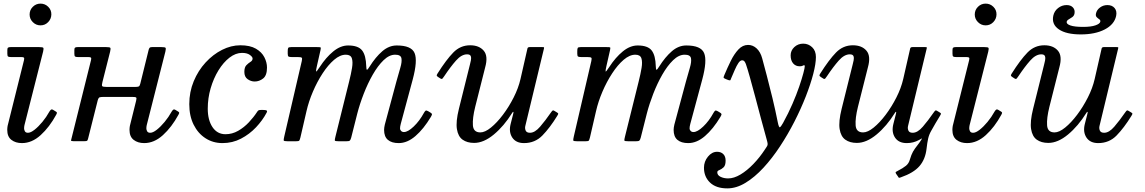

<svg xmlns="http://www.w3.org/2000/svg" viewBox="-20 -780 6324 1060"><path d="M143.5 -700Q143.5 -725 161.2 -742.5Q179 -760 203.5 -760Q228.5 -760 246.2 -742.5Q264 -725 263.5 -700Q263 -675.5 245.8 -657.8Q228.5 -640 203.5 -640Q179 -640 161.2 -657.8Q143.5 -675.5 143.5 -700ZM218 -495 115 -89Q114 -85 113.5 -80Q113 -75 113 -71Q113 -63 117.5 -55Q122 -47 134.5 -47Q149.5 -47 170.8 -63.8Q192 -80.5 214 -107Q236 -133.5 252.5 -163.5Q256.5 -170.5 261.2 -174.2Q266 -178 274 -173L285.5 -166Q292 -162.5 293.8 -159.2Q295.5 -156 290.5 -147Q253 -78 204.5 -34Q156 10 101 10Q66 10 43 -7.8Q20 -25.5 20 -63Q20 -67 20.5 -73.8Q21 -80.5 22 -85L112.5 -448Q115 -459 112 -462Q109 -465 96.5 -465H40.5Q28 -465 24.2 -468.2Q20.5 -471.5 20.5 -484V-504Q20.5 -514.5 24.8 -517.2Q29 -520 38.5 -520H196.5Q216 -520 219 -516Q222 -512 218 -495Z M893 -495 790 -89Q789 -85 788.5 -80Q788 -75 788 -71Q788 -63 792.5 -55Q797 -47 809.5 -47Q824.5 -47 845.8 -63.8Q867 -80.5 889 -107Q911 -133.5 927.5 -163.5Q931.5 -170.5 936.2 -174.2Q941 -178 949 -173L960.5 -166Q967 -162.5 968.8 -159.2Q970.5 -156 965.5 -147Q928 -78 879.5 -34Q831 10 776 10Q741 10 718 -7.8Q695 -25.5 695 -63Q695 -67 695.5 -73.8Q696 -80.5 697 -85L731.5 -224Q735.5 -239 731.2 -242Q727 -245 708 -245H555Q537 -245 530.2 -242.8Q523.5 -240.5 519.5 -226L466.5 -15.5Q464 -5.5 461.2 -3Q458.5 -0.5 445.5 -0.5H385.5Q371 -0.5 372.2 -5.2Q373.5 -10 376 -20.5L482.5 -448Q485 -459 482 -462Q479 -465 466.5 -465H410.5Q398 -465 394.2 -468.2Q390.5 -471.5 390.5 -484V-504Q390.5 -514.5 394.8 -517.2Q399 -520 408.5 -520H566.5Q586 -520 589 -516Q592 -512 588 -495L545.5 -327Q541 -309.5 544 -304.8Q547 -300 570 -300H725Q741 -300 746.2 -302.8Q751.5 -305.5 754.5 -318L800.5 -504Q802 -511 805.5 -515.5Q809 -520 818.5 -520H871.5Q891 -520 894 -516Q897 -512 893 -495Z M1454 -407Q1454 -363.5 1432.8 -346.8Q1411.5 -330 1386 -330Q1365.5 -330 1347.2 -342.8Q1329 -355.5 1329 -383Q1329 -408.5 1340.2 -420Q1351.5 -431.5 1363 -438.5Q1374.5 -445.5 1374.5 -457Q1374.5 -466 1359.2 -477Q1344 -488 1316 -488Q1281 -488 1247.2 -462Q1213.5 -436 1186.2 -391.8Q1159 -347.5 1143 -292.8Q1127 -238 1127 -180Q1127 -117 1153.2 -78Q1179.5 -39 1225 -39Q1262 -39 1294.8 -57.8Q1327.5 -76.5 1354 -104.8Q1380.5 -133 1399 -161.5Q1403 -168 1406.8 -170.5Q1410.5 -173 1421.5 -173H1432Q1447 -173 1452 -170Q1457 -167 1451.5 -157Q1429.5 -115.5 1393.5 -77.2Q1357.5 -39 1310.5 -14.5Q1263.5 10 1208.5 10Q1156 10 1114.5 -16.8Q1073 -43.5 1049 -91.8Q1025 -140 1025 -205Q1025 -272.5 1049.5 -331.5Q1074 -390.5 1115 -435Q1156 -479.5 1206 -504.8Q1256 -530 1307 -530Q1360.5 -530 1392.8 -511.2Q1425 -492.5 1439.5 -464Q1454 -435.5 1454 -407Z M1587.5 -520H1730.5Q1746.5 -520 1749.5 -518.5Q1752.5 -517 1749.5 -503.5L1729.5 -415.5Q1724 -391.5 1725 -386Q1726 -380.5 1745.5 -410.5Q1779.5 -463 1819.8 -496Q1860 -529 1902 -529Q1957.5 -529 1979 -501.8Q2000.5 -474.5 2002 -413.5Q2002.5 -395 2006 -394.8Q2009.5 -394.5 2021 -413Q2053.5 -465 2090.5 -497Q2127.5 -529 2170.5 -529Q2251 -529 2268.8 -487.2Q2286.5 -445.5 2258.5 -341L2192.5 -96Q2188.5 -81 2188.5 -71Q2188.5 -63 2194.5 -57Q2200.5 -51 2210 -51Q2232 -51 2264 -81.5Q2296 -112 2320 -156Q2325 -165 2329.2 -168.5Q2333.5 -172 2343 -166.5L2354 -160Q2363 -155 2364.5 -150.8Q2366 -146.5 2359 -135Q2318.5 -67.5 2273.5 -28.8Q2228.5 10 2181 10Q2142.5 10 2121.5 -7.8Q2100.5 -25.5 2100.5 -63Q2100.5 -67 2101.5 -76.2Q2102.5 -85.5 2104.5 -92L2168.5 -330Q2180 -372 2190 -405.5Q2200 -439 2196.2 -458.5Q2192.5 -478 2161.5 -478Q2129 -478 2097.5 -447.5Q2066 -417 2038 -368Q2010 -319 1988 -262.2Q1966 -205.5 1952.5 -153L1919 -20.5Q1915.5 -7.5 1911.2 -3.8Q1907 0 1890.5 0H1852.5Q1829.5 0 1828.5 -4.2Q1827.5 -8.5 1832 -26L1907.5 -330Q1918 -371.5 1923.5 -405Q1929 -438.5 1922.5 -458.2Q1916 -478 1889 -478Q1857.5 -478 1824.5 -449.8Q1791.5 -421.5 1761.2 -375.2Q1731 -329 1707.5 -274Q1684 -219 1672 -166L1638.5 -21Q1635 -7 1632 -3.5Q1629 0 1611.5 0H1569.5Q1547 0 1546.2 -4.8Q1545.5 -9.5 1549.5 -27L1646 -442.5Q1649.5 -457.5 1646 -461.2Q1642.5 -465 1623.5 -465H1590.5Q1577.5 -465 1573 -467.8Q1568.5 -470.5 1568.5 -483.5V-497.5Q1568.5 -511 1571.2 -515.5Q1574 -520 1587.5 -520Z M2395.5 -374Q2443.5 -450 2482.5 -490Q2521.5 -530 2575.5 -530Q2625 -530 2650.5 -500.2Q2676 -470.5 2658.5 -408L2603.5 -190Q2588 -127.5 2590.8 -88.2Q2593.5 -49 2632 -49Q2657.5 -49 2690.5 -75.8Q2723.5 -102.5 2756.5 -146.2Q2789.5 -190 2815.8 -241.8Q2842 -293.5 2853.5 -343.5L2892 -512.5Q2894 -520 2904 -520H2974.5Q2982 -520 2983.2 -518.8Q2984.5 -517.5 2983 -511.5L2880 -84Q2877 -71 2882.2 -59Q2887.5 -47 2906 -47Q2933 -47 2962 -80.8Q2991 -114.5 3021 -158Q3028 -168 3031.2 -170Q3034.5 -172 3040.5 -168L3053 -160.5Q3060.5 -156 3061.8 -153.5Q3063 -151 3056.5 -140.5Q3015.5 -74 2974.5 -32Q2933.5 10 2873 10Q2828.5 10 2808.2 -20.5Q2788 -51 2799 -95L2813 -150Q2816 -161.5 2813.8 -162.5Q2811.5 -163.5 2807.5 -156.5Q2762.5 -84 2706.5 -37.5Q2650.5 9 2597.5 9Q2559 9 2534 -8.8Q2509 -26.5 2502.5 -67.5Q2496 -108.5 2513.5 -179L2574.5 -424Q2577 -434 2579.8 -447Q2582.5 -460 2579 -470Q2575.5 -480 2558.5 -480Q2528 -480 2497.5 -445.5Q2467 -411 2433 -360Q2428 -352 2423.5 -347Q2419 -342 2412.5 -346L2400 -354Q2391.5 -359.5 2391 -362.8Q2390.5 -366 2395.5 -374Z M3186 -520H3329Q3345 -520 3348 -518.5Q3351 -517 3348 -503.5L3328 -415.5Q3322.5 -391.5 3323.5 -386Q3324.5 -380.5 3344 -410.5Q3378 -463 3418.2 -496Q3458.5 -529 3500.5 -529Q3556 -529 3577.5 -501.8Q3599 -474.5 3600.5 -413.5Q3601 -395 3604.5 -394.8Q3608 -394.5 3619.5 -413Q3652 -465 3689 -497Q3726 -529 3769 -529Q3849.5 -529 3867.2 -487.2Q3885 -445.5 3857 -341L3791 -96Q3787 -81 3787 -71Q3787 -63 3793 -57Q3799 -51 3808.5 -51Q3830.5 -51 3862.5 -81.5Q3894.5 -112 3918.5 -156Q3923.5 -165 3927.8 -168.5Q3932 -172 3941.5 -166.5L3952.5 -160Q3961.5 -155 3963 -150.8Q3964.5 -146.5 3957.5 -135Q3917 -67.5 3872 -28.8Q3827 10 3779.5 10Q3741 10 3720 -7.8Q3699 -25.5 3699 -63Q3699 -67 3700 -76.2Q3701 -85.5 3703 -92L3767 -330Q3778.5 -372 3788.5 -405.5Q3798.5 -439 3794.8 -458.5Q3791 -478 3760 -478Q3727.5 -478 3696 -447.5Q3664.5 -417 3636.5 -368Q3608.5 -319 3586.5 -262.2Q3564.5 -205.5 3551 -153L3517.5 -20.5Q3514 -7.5 3509.8 -3.8Q3505.5 0 3489 0H3451Q3428 0 3427 -4.2Q3426 -8.5 3430.5 -26L3506 -330Q3516.5 -371.5 3522 -405Q3527.5 -438.5 3521 -458.2Q3514.5 -478 3487.5 -478Q3456 -478 3423 -449.8Q3390 -421.5 3359.8 -375.2Q3329.5 -329 3306 -274Q3282.5 -219 3270.5 -166L3237 -21Q3233.5 -7 3230.5 -3.5Q3227.5 0 3210 0H3168Q3145.5 0 3144.8 -4.8Q3144 -9.5 3148 -27L3244.5 -442.5Q3248 -457.5 3244.5 -461.2Q3241 -465 3222 -465H3189Q3176 -465 3171.5 -467.8Q3167 -470.5 3167 -483.5V-497.5Q3167 -511 3169.8 -515.5Q3172.5 -520 3186 -520Z M4395 -414Q4372.5 -414 4358.8 -430Q4345 -446 4345 -474.5Q4345 -501 4365.2 -520Q4385.5 -539 4414.5 -539Q4443 -539 4463.8 -519.2Q4484.5 -499.5 4484.5 -465Q4484.5 -428.5 4469.8 -371.8Q4455 -315 4428.5 -247.2Q4402 -179.5 4365.8 -108.5Q4329.5 -37.5 4286.2 28.2Q4243 94 4194.8 146.2Q4146.5 198.5 4096 229.2Q4045.5 260 3995.5 260Q3933.5 260 3900 228Q3866.5 196 3866.5 146Q3866.5 111.5 3888.5 84.8Q3910.5 58 3939 58Q3960.5 58 3973.2 70.8Q3986 83.5 3986 107Q3986 133.5 3974.5 144Q3963 154.5 3951.5 158.8Q3940 163 3940 171Q3940 187.5 3958.2 196.2Q3976.5 205 4000 205Q4032 205 4068 183.5Q4104 162 4139.2 125.5Q4174.5 89 4203.5 44.5Q4211.5 32.5 4215 26.8Q4218.5 21 4218 13.8Q4217.5 6.5 4213 -9Q4198 -62 4181.5 -124.5Q4165 -187 4149 -247Q4133 -307 4119.8 -354.2Q4106.5 -401.5 4098.5 -424.5Q4096 -432.5 4091 -439.8Q4086 -447 4077 -447Q4066.5 -447 4056.5 -432Q4046.5 -417 4037 -395Q4027.5 -373 4018 -351Q4014.5 -342 4012.8 -338.2Q4011 -334.5 4001 -338L3987 -343.5Q3974.5 -348.5 3974.8 -352.5Q3975 -356.5 3980 -368Q3996 -406 4014.5 -443.8Q4033 -481.5 4056.5 -506.8Q4080 -532 4110 -532Q4136.5 -532 4157.5 -512.5Q4178.5 -493 4188 -457.5Q4198 -421 4213.2 -363Q4228.5 -305 4244.8 -237.8Q4261 -170.5 4274 -105Q4280 -75.5 4285.5 -77.5Q4291 -79.5 4303 -101Q4332.5 -154.5 4355 -206.5Q4377.5 -258.5 4392.5 -302.5Q4407.5 -346.5 4415.2 -376Q4423 -405.5 4423 -414Q4423 -420 4419.5 -420Q4417 -420 4411.2 -417Q4405.5 -414 4395 -414Z M4508.5 -374Q4556.5 -450 4595.5 -490Q4634.5 -530 4688.5 -530Q4738 -530 4763.5 -500.2Q4789 -470.5 4771.5 -408L4716.5 -190Q4701 -127.5 4703.8 -88.2Q4706.5 -49 4745 -49Q4770.5 -49 4803.5 -75.8Q4836.5 -102.5 4869.5 -146.2Q4902.5 -190 4928.8 -241.8Q4955 -293.5 4966.5 -343.5L5005 -512.5Q5007 -520 5017 -520H5087.5Q5095 -520 5096.2 -518.8Q5097.5 -517.5 5096 -511.5L4993 -84Q4990 -71 4995.2 -59Q5000.5 -47 5019 -47Q5046 -47 5075 -80.8Q5104 -114.5 5134 -158Q5141 -168 5144.2 -170Q5147.5 -172 5153.5 -168L5166 -160.5Q5173.5 -156 5174.8 -153.5Q5176 -151 5169.5 -140.5Q5155.5 -117.5 5145 -99.8Q5134.5 -82 5121.5 -58.5Q5109 -37 5104 -14.2Q5099 8.5 5095.5 40Q5089 99 5056.5 136.8Q5024 174.5 4953.5 199Q4945.5 202 4943.2 201.5Q4941 201 4937 193.5L4926.5 178.5Q4923 171 4925.8 169.2Q4928.5 167.5 4935 164Q4966 148 4981.8 135Q4997.5 122 5003 101.5Q5011.5 73 5020.5 57.2Q5029.5 41.5 5046.5 20Q5050.5 14.5 5054.2 9.8Q5058 5 5061 0Q5072 -16.5 5070 -16Q5068 -15.5 5053.5 -7Q5022.5 10 4986 10Q4941.5 10 4921.2 -20.5Q4901 -51 4912 -95L4926 -150Q4929 -161.5 4926.8 -162.5Q4924.5 -163.5 4920.5 -156.5Q4875.5 -84 4819.5 -37.5Q4763.5 9 4710.5 9Q4672 9 4647 -8.8Q4622 -26.5 4615.5 -67.5Q4609 -108.5 4626.5 -179L4687.5 -424Q4690 -434 4692.8 -447Q4695.5 -460 4692 -470Q4688.5 -480 4671.5 -480Q4641 -480 4610.5 -445.5Q4580 -411 4546 -360Q4541 -352 4536.5 -347Q4532 -342 4525.5 -346L4513 -354Q4504.5 -359.5 4504 -362.8Q4503.5 -366 4508.5 -374Z M5361.5 -700Q5361.5 -725 5379.2 -742.5Q5397 -760 5421.5 -760Q5446.5 -760 5464.2 -742.5Q5482 -725 5481.5 -700Q5481 -675.5 5463.8 -657.8Q5446.5 -640 5421.5 -640Q5397 -640 5379.2 -657.8Q5361.5 -675.5 5361.5 -700ZM5436 -495 5333 -89Q5332 -85 5331.5 -80Q5331 -75 5331 -71Q5331 -63 5335.5 -55Q5340 -47 5352.5 -47Q5367.5 -47 5388.8 -63.8Q5410 -80.5 5432 -107Q5454 -133.5 5470.5 -163.5Q5474.5 -170.5 5479.2 -174.2Q5484 -178 5492 -173L5503.5 -166Q5510 -162.5 5511.8 -159.2Q5513.5 -156 5508.5 -147Q5471 -78 5422.5 -34Q5374 10 5319 10Q5284 10 5261 -7.8Q5238 -25.5 5238 -63Q5238 -67 5238.5 -73.8Q5239 -80.5 5240 -85L5330.5 -448Q5333 -459 5330 -462Q5327 -465 5314.5 -465H5258.5Q5246 -465 5242.2 -468.2Q5238.5 -471.5 5238.5 -484V-504Q5238.5 -514.5 5242.8 -517.2Q5247 -520 5256.5 -520H5414.5Q5434 -520 5437 -516Q5440 -512 5436 -495Z M6093.5 -752Q6120 -752 6133.8 -735.2Q6147.5 -718.5 6142 -692Q6132 -645 6079.2 -617.5Q6026.5 -590 5947 -590Q5867 -590 5826 -617.8Q5785 -645.5 5795 -693Q5800.5 -719 5821.5 -735.5Q5842.5 -752 5869 -752Q5891.5 -752 5903.8 -738.5Q5916 -725 5912 -704.5Q5909.5 -692.5 5899.8 -685.5Q5890 -678.5 5880.5 -673.2Q5871 -668 5869 -660Q5866.5 -647.5 5889.5 -639.5Q5912.5 -631.5 5960 -631.5Q6003 -631.5 6027.5 -640Q6052 -648.5 6054.5 -660Q6056.5 -668.5 6049 -673.5Q6041.5 -678.5 6034.8 -685.2Q6028 -692 6030.5 -704.5Q6034.5 -725 6052.8 -738.5Q6071 -752 6093.5 -752ZM5565.5 -374Q5613.5 -450 5652.5 -490Q5691.5 -530 5745.5 -530Q5795 -530 5820.5 -500.2Q5846 -470.5 5828.5 -408L5773.5 -190Q5758 -127.5 5760.8 -88.2Q5763.5 -49 5802 -49Q5827.5 -49 5860.5 -75.8Q5893.5 -102.5 5926.5 -146.2Q5959.5 -190 5985.8 -241.8Q6012 -293.5 6023.5 -343.5L6062 -512.5Q6064 -520 6074 -520H6144.5Q6152 -520 6153.2 -518.8Q6154.5 -517.5 6153 -511.5L6050 -84Q6047 -71 6052.2 -59Q6057.5 -47 6076 -47Q6103 -47 6132 -80.8Q6161 -114.5 6191 -158Q6198 -168 6201.2 -170Q6204.5 -172 6210.5 -168L6223 -160.5Q6230.5 -156 6231.8 -153.5Q6233 -151 6226.5 -140.5Q6185.5 -74 6144.5 -32Q6103.5 10 6043 10Q5998.5 10 5978.2 -20.5Q5958 -51 5969 -95L5983 -150Q5986 -161.5 5983.8 -162.5Q5981.5 -163.5 5977.5 -156.5Q5932.5 -84 5876.5 -37.5Q5820.5 9 5767.5 9Q5729 9 5704 -8.8Q5679 -26.5 5672.5 -67.5Q5666 -108.5 5683.5 -179L5744.5 -424Q5747 -434 5749.8 -447Q5752.5 -460 5749 -470Q5745.5 -480 5728.5 -480Q5698 -480 5667.5 -445.5Q5637 -411 5603 -360Q5598 -352 5593.5 -347Q5589 -342 5582.5 -346L5570 -354Q5561.5 -359.5 5561 -362.8Q5560.5 -366 5565.5 -374Z"/></svg>

Font: Besley
Style: Italic
Weight: 400
Italic angle: -13°
Designer: Owen Earl
Foundry: indestructible type*
Version: Version 4.000; ttfautohint (v1.8.4.7-5d5b)